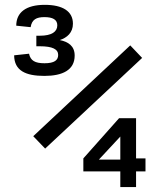

<svg xmlns="http://www.w3.org/2000/svg" viewBox="-20 -754 660 774"><path d="M160.5 -734.5C84 -734.5 45.5 -703.5 45.5 -650.5L103.5 -644.5C108.5 -675.5 127 -685 159 -685C192.5 -685 211 -675 211 -652C211 -626 188.5 -610 140.5 -610H126.5V-567.5H140C192 -567.5 214.5 -555.5 214.5 -532.5C214.5 -511.5 199.5 -499 159.5 -499C121 -499 103 -509.5 97 -537.5L37 -531C37.5 -469 83.5 -448 159 -448C232 -448 281 -471.5 281 -530C281 -569 255 -585.5 221 -592.5C250 -602 274 -622 274 -658.5C274 -709 232 -734.5 160.5 -734.5ZM505 -571 114 -205 162 -155 553 -520.5ZM528.5 0V-63H566.5V-115.5H528.5V-277.5H460L316 -115.5V-63H465V0ZM378.5 -110.5 465 -203.5V-110.5Z"/></svg>

Font: Monaspace Neon Medium
Style: Regular
Weight: 500
Designer: Riley Cran & the Lettermatic Team
Foundry: Lettermatic
Version: Version 1.200 (Monaspace Neon)